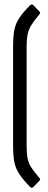

<svg xmlns="http://www.w3.org/2000/svg" viewBox="-20 -718 222 880"><path d="M119 140Q85 105 68 79Q51 53 45.5 23.5Q40 -6 40 -51V-504Q40 -550 45.5 -579.5Q51 -609 68 -635Q85 -661 119 -695Q126 -700 132 -695L161 -665Q164 -662 164 -659Q164 -656 161 -653Q138 -625 125 -605Q112 -585 107 -562.5Q102 -540 102 -504V-51Q102 -15 106.5 8Q111 31 124 50.5Q137 70 161 98Q164 101 164 104Q164 107 161 110L132 140Q126 145 119 140Z"/></svg>

Font: Sofia Sans Extra Condensed
Style: Regular
Weight: 400
Designer: Botio Nikoltchev, Ani Petrova
Foundry: lettersoup
Version: Version 4.101